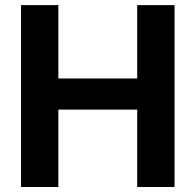

<svg xmlns="http://www.w3.org/2000/svg" viewBox="-20 -748 782 768"><path d="M64 0V-727.5H213.4V-434.1H528.8V-727.5H678.2V0H528.8V-309.6H213.4V0Z"/></svg>

Font: Inter 17pt
Style: Bold
Weight: 700
Version: Version 4.001;git-66647c0bb